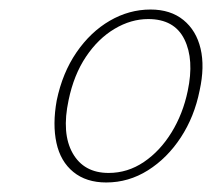

<svg xmlns="http://www.w3.org/2000/svg" viewBox="-20 -685 445 403"><path d="M203 -302Q161 -302 134 -324Q107 -346 98.5 -385Q90 -424 99 -474Q111 -532 140.5 -575Q170 -618 210.5 -641.5Q251 -665 296 -665Q338 -665 365 -643Q392 -621 401 -583Q410 -545 399 -495Q388 -440 359.5 -396.5Q331 -353 290.5 -327.5Q250 -302 203 -302ZM208 -322Q248 -322 282 -345Q316 -368 340 -407Q364 -446 374 -494Q388 -560 367 -602.5Q346 -645 291 -645Q255 -645 220.5 -624.5Q186 -604 160.5 -566Q135 -528 124 -475Q109 -405 132.5 -363.5Q156 -322 208 -322Z"/></svg>

Font: Ysabeau Infant Thin
Style: Italic
Weight: 250
Italic angle: -12°
Designer: Christian Thalmann (Catharsis Fonts)
Version: Version 2.001;gftools[0.9.30]; featfreeze: ss01,ss02,lnum